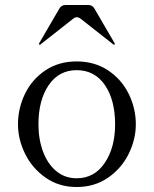

<svg xmlns="http://www.w3.org/2000/svg" viewBox="-20 -735 616 769"><path d="M52 -237Q52 -301 80 -359Q108 -417 161.5 -453Q215 -489 287 -489Q359 -489 413 -453Q467 -417 495.5 -359Q524 -301 524 -237Q524 -177 495.5 -119Q467 -61 413 -23.5Q359 14 287 14Q216 14 162.5 -23.5Q109 -61 80.5 -119Q52 -177 52 -237ZM441 -237Q441 -335 400 -394.5Q359 -454 287 -454Q216 -454 175 -394Q134 -334 134 -237Q134 -177 152.5 -127.5Q171 -78 205.5 -49.5Q240 -21 287 -21Q358 -21 399.5 -82.5Q441 -144 441 -237ZM136 -559 137 -562 218 -701Q226 -715 243 -715H333Q350 -715 358 -701L439 -562L440 -559Q440 -556 437 -556Q435 -556 434 -557L303 -660Q295 -666 288 -666Q280 -666 273 -660L142 -557Q141 -556 139 -556Q136 -556 136 -559Z"/></svg>

Font: Shippori Mincho B1
Style: Regular
Weight: 400
Designer: FONTDASU
Foundry: FONTDASU / Google Inc. / but / Adobe
Version: Version 3.110; ttfautohint (v1.8.3)